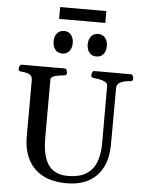

<svg xmlns="http://www.w3.org/2000/svg" viewBox="-67 -1122 906 1189"><g transform="rotate(5 385.5 -527.5)"><path d="M646.5 -600.6 645.5 -252Q645.5 -165 615 -105.7Q584.5 -46.4 528.1 -16.1Q471.7 14.2 392.6 14.2Q303.2 14.2 242.9 -18.1Q182.6 -50.3 152.1 -110.6Q121.6 -170.9 121.6 -254.9L122.1 -602.5Q122.1 -623.5 110.8 -633.1Q99.6 -642.6 83.7 -645.8Q67.9 -648.9 52.7 -649.9Q42.5 -650.9 38.8 -654.1Q35.2 -657.2 35.2 -668Q35.2 -673.3 39.3 -683.1Q43.5 -692.9 51.8 -692.9H319.3Q327.6 -692.9 331.8 -683.1Q335.9 -673.3 335.9 -668Q335.9 -651.4 319.8 -649.9Q303.2 -648.9 283.9 -645.5Q264.6 -642.1 250.7 -635.7Q236.8 -629.4 236.8 -618.7L236.3 -255.9Q236.3 -139.6 275.4 -85.7Q314.5 -31.7 394.5 -31.7Q470.7 -31.7 513.2 -60.5Q555.7 -89.4 573 -138.7Q590.3 -188 590.3 -251V-607.4Q590.3 -624 574.5 -632.6Q558.6 -641.1 538.3 -644.8Q518.1 -648.4 504.4 -649.9Q494.1 -650.9 490.5 -654.1Q486.8 -657.2 486.8 -668Q486.8 -673.3 491 -683.1Q495.1 -692.9 503.4 -692.9H730.5Q738.8 -692.9 742.9 -683.1Q747.1 -673.3 747.1 -668Q747.1 -650.4 731 -649.9Q693.4 -647.9 669.9 -636Q646.5 -624 646.5 -600.6ZM507.3 -783.7Q478.5 -783.7 463.1 -803.7Q447.8 -823.7 447.8 -853.5Q447.8 -883.8 463.1 -903.8Q478.5 -923.8 507.3 -923.8Q536.1 -923.8 551.5 -903.8Q566.9 -883.8 566.9 -853.5Q566.9 -823.7 551.5 -803.7Q536.1 -783.7 507.3 -783.7ZM295.4 -783.7Q266.6 -783.7 251.2 -803.7Q235.8 -823.7 235.8 -853.5Q235.8 -883.8 251.2 -903.8Q266.6 -923.8 295.4 -923.8Q324.2 -923.8 339.6 -903.8Q355 -883.8 355 -853.5Q355 -823.7 339.6 -803.7Q324.2 -783.7 295.4 -783.7ZM257.8 -995.6V-1069.3H544.9V-995.6Z"/></g></svg>

Font: Gelasio Medium
Style: Regular
Weight: 500
Designer: Eben Sorkin
Foundry: Eben Sorkin
Version: Version 1.008